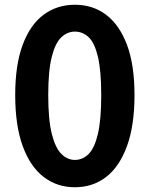

<svg xmlns="http://www.w3.org/2000/svg" viewBox="-20 -774 630 808"><path d="M295 14Q220 14 163.5 -29.5Q107 -73 75.5 -159.5Q44 -246 44 -374Q44 -501 75.5 -585.5Q107 -670 163.5 -712Q220 -754 295 -754Q371 -754 427 -711.5Q483 -669 514.5 -585Q546 -501 546 -374Q546 -246 514.5 -159.5Q483 -73 427 -29.5Q371 14 295 14ZM295 -101Q328 -101 353 -126Q378 -151 392 -210.5Q406 -270 406 -374Q406 -477 392 -535.5Q378 -594 353 -617.5Q328 -641 295 -641Q264 -641 238.5 -617.5Q213 -594 198 -535.5Q183 -477 183 -374Q183 -270 198 -210.5Q213 -151 238.5 -126Q264 -101 295 -101Z"/></svg>

Font: Noto Sans HK Thin
Style: Bold
Weight: 700
Version: Version 2.004-H2;hotconv 1.0.118;makeotfexe 2.5.65603